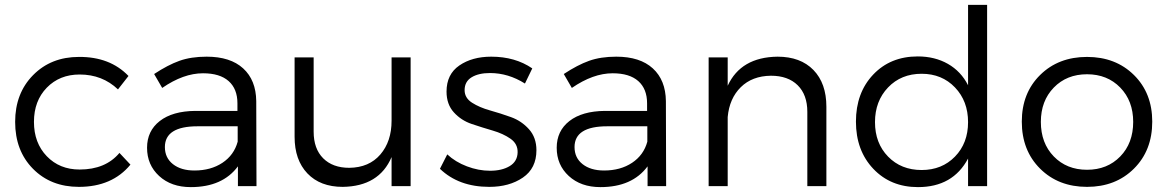

<svg xmlns="http://www.w3.org/2000/svg" viewBox="-20 -762 4779 786"><path d="M42 -263Q42 -380 115.5 -454.5Q189 -529 303 -529Q430 -530 506 -451L463 -396Q399 -457 306 -457Q224 -457 171.5 -403Q119 -349 119 -263Q119 -177 171.5 -122.5Q224 -68 306 -68Q412 -68 469 -136L514 -88Q439 3 303 3Q188 3 115 -71Q42 -145 42 -263Z M582 -157Q582 -226 634 -266.5Q686 -307 779 -308H952V-339Q952 -398 916 -430Q880 -462 811 -462Q731 -462 644 -402L611 -459Q667 -496 714.5 -513Q762 -530 826 -530Q923 -530 975.5 -482Q1028 -434 1029 -348L1030 0H954V-81Q891 4 761 4Q681 4 631.5 -41.5Q582 -87 582 -157ZM655 -160Q655 -116 688 -90Q721 -64 776 -64Q843 -64 890.5 -95.5Q938 -127 953 -182V-245H789Q655 -245 655 -160Z M1186 -202V-527H1264V-223Q1264 -153 1303 -114Q1342 -75 1410 -75Q1491 -76 1537 -129.5Q1583 -183 1583 -268V-527H1661V0H1583V-119Q1532 1 1383 3Q1291 3 1238.5 -52Q1186 -107 1186 -202Z M1781 -71 1811 -130Q1844 -99 1891.5 -81Q1939 -63 1986 -63Q2035 -63 2066.5 -82Q2098 -101 2099 -138Q2100 -173 2070 -194Q2040 -215 1997 -227.5Q1954 -240 1911 -254.5Q1868 -269 1838 -302Q1808 -335 1808 -387Q1808 -458 1860.5 -494Q1913 -530 1991 -530Q2089 -530 2159 -482L2129 -420Q2061 -463 1986 -463Q1939 -463 1910.5 -445.5Q1882 -428 1882 -393Q1882 -361 1912.5 -341.5Q1943 -322 1986 -310Q2029 -298 2072 -282.5Q2115 -267 2145.5 -233Q2176 -199 2176 -147Q2176 -73 2120.5 -35Q2065 3 1983 3Q1858 3 1781 -71Z M2259 -157Q2259 -226 2311 -266.5Q2363 -307 2456 -308H2629V-339Q2629 -398 2593 -430Q2557 -462 2488 -462Q2408 -462 2321 -402L2288 -459Q2344 -496 2391.5 -513Q2439 -530 2503 -530Q2600 -530 2652.5 -482Q2705 -434 2706 -348L2707 0H2631V-81Q2568 4 2438 4Q2358 4 2308.5 -41.5Q2259 -87 2259 -157ZM2332 -160Q2332 -116 2365 -90Q2398 -64 2453 -64Q2520 -64 2567.5 -95.5Q2615 -127 2630 -182V-245H2466Q2332 -245 2332 -160Z M2881 0V-527H2959V-411Q3013 -528 3163 -530Q3257 -530 3310 -475.5Q3363 -421 3363 -325V0H3285V-304Q3285 -374 3245.5 -413Q3206 -452 3136 -452Q3059 -451 3012.5 -405Q2966 -359 2959 -283V0Z M3737 -531Q3807 -531 3860.5 -500.5Q3914 -470 3943 -413V-742H4021V0H3943V-113Q3881 4 3738 4Q3626 4 3555 -71Q3484 -146 3484 -264Q3484 -382 3554.5 -456.5Q3625 -531 3737 -531ZM3753 -66Q3836 -66 3889.5 -121Q3943 -176 3943 -262Q3943 -348 3889.5 -404Q3836 -460 3753 -460Q3669 -460 3615.5 -404Q3562 -348 3562 -262Q3562 -176 3615.5 -121Q3669 -66 3753 -66Z M4163 -264Q4163 -381 4238 -455Q4313 -529 4430 -529Q4547 -529 4622 -455Q4697 -381 4697 -264Q4697 -146 4622 -71.5Q4547 3 4430 3Q4313 3 4238 -71.5Q4163 -146 4163 -264ZM4241 -263Q4241 -176 4294 -121.5Q4347 -67 4430 -67Q4513 -67 4566 -121.5Q4619 -176 4619 -263Q4619 -349 4566 -403.5Q4513 -458 4430 -458Q4347 -458 4294 -403.5Q4241 -349 4241 -263Z"/></svg>

Font: Trueno
Style: Lt
Weight: 300
Designer: Julieta Ulanovsky
Foundry: Julieta Ulanovsky
Version: Version 3.001b